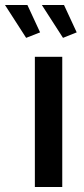

<svg xmlns="http://www.w3.org/2000/svg" viewBox="-74 -751 336 771"><path d="M-54 -731 31 -599 87 -621 36 -731ZM94 -731 179 -599 234 -621 183 -731ZM66 0H176V-523H66Z"/></svg>

Font: FIGSv2-sans-serif SemiBold
Style: Regular
Weight: 600
Designer: Matt McInerney, Pablo Impallari, Rodrigo Fuenzalida,Mirko Velimirovic
Foundry: Matt McInerney, Pablo Impallari, Rodrigo Fuenzalida
Version: Version 4.021;hotconv 1.0.109;makeotfexe 2.5.65596